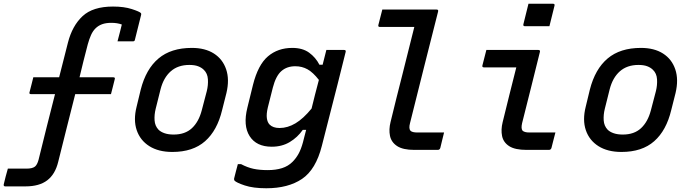

<svg xmlns="http://www.w3.org/2000/svg" viewBox="-69 -801 3689 1026"><path d="M-27 100H74Q104 100 118 89Q130 79 137 53Q159 -37 181 -124.5Q203 -212 225 -298H97Q85 -298 89 -309Q94 -330 99 -348Q104 -366 109 -388H247Q259 -434 270.5 -480.5Q282 -527 294 -573Q317 -663 372 -714.5Q427 -766 535 -766Q594 -766 635.5 -752.5Q677 -739 684 -731Q687 -727 685 -721L652 -589Q651 -580 641 -580H559L561 -588Q568 -614 572.5 -632Q577 -650 582 -670Q558 -679 526 -679Q497 -679 476.5 -671.5Q456 -664 441 -649Q427 -635 417.5 -614Q408 -593 400 -564Q388 -518 377 -474.5Q366 -431 356 -388H536Q548 -388 544 -377Q539 -355 534 -337Q529 -319 524 -298H333Q311 -212 289 -124Q267 -36 242 64Q226 130 183.5 162.5Q141 195 67 195H-41Q-51 195 -49 184Q-44 162 -38.5 141.5Q-33 121 -27 100Z M956 -545Q1027 -545 1074 -515Q1121 -485 1139.5 -430.5Q1158 -376 1141 -304L1118 -213Q1092 -104 1027 -46.5Q962 11 852 11Q778 11 729 -20Q680 -51 661.5 -105.5Q643 -160 661 -231L683 -322Q711 -432 778 -488.5Q845 -545 956 -545ZM943 -454Q882 -454 843.5 -420Q805 -386 789 -324L763 -220Q755 -188 757 -158Q759 -128 778 -108Q790 -96 810.5 -89Q831 -82 859 -82Q920 -82 956.5 -116Q993 -150 1009 -211L1036 -314Q1044 -346 1042 -377.5Q1040 -409 1020 -428Q1008 -440 989.5 -447Q971 -454 943 -454Z M1493 -545Q1548 -545 1583 -519.5Q1618 -494 1638 -455H1655Q1660 -475 1665 -494.5Q1670 -514 1675 -534H1770Q1781 -534 1778 -523Q1756 -433 1735.5 -353Q1715 -273 1694.5 -192.5Q1674 -112 1651 -22Q1619 105 1545 155Q1471 205 1354 205Q1284 205 1239 190Q1194 175 1184 164Q1181 159 1182 153Q1187 133 1191.5 115.5Q1196 98 1202 76H1219Q1253 94 1285.5 101Q1318 108 1362 108Q1405 108 1438 97.5Q1471 87 1494 64Q1513 45 1526.5 20.5Q1540 -4 1550 -41Q1554 -58 1558.5 -74.5Q1563 -91 1567 -107H1549Q1521 -67 1479.5 -42Q1438 -17 1383 -17Q1301 -17 1265 -73.5Q1229 -130 1253 -226L1283 -348Q1310 -455 1363 -500Q1416 -545 1493 -545ZM1372 -135Q1390 -117 1425 -117Q1468 -117 1510 -142Q1552 -167 1596 -221Q1605 -258 1614.5 -295.5Q1624 -333 1635 -374Q1604 -414 1574.5 -430.5Q1545 -447 1509 -447Q1464 -447 1434.5 -421Q1405 -395 1389 -333L1362 -226Q1354 -192 1357 -169.5Q1360 -147 1372 -135Z M1974 -750H2264Q2275 -750 2272 -739Q2234 -590 2197 -442.5Q2160 -295 2122 -143Q2114 -113 2125 -102Q2134 -93 2162 -93H2304Q2299 -73 2294 -52.5Q2289 -32 2284 -11Q2281 0 2270 0H2145Q2084 0 2053 -20.5Q2022 -41 2015 -75Q2008 -109 2018 -149Q2050 -281 2082 -405.5Q2114 -530 2145 -657H1961Q1950 -657 1953 -668Q1958 -688 1963.5 -709Q1969 -730 1974 -750Z M2530 -534H2808Q2819 -534 2816 -523Q2792 -428 2769 -334Q2746 -240 2721 -143Q2714 -113 2724 -102Q2729 -98 2737.5 -95.5Q2746 -93 2762 -93H2899Q2894 -73 2888.5 -52.5Q2883 -32 2878 -11Q2875 0 2864 0H2745Q2683 0 2652 -20Q2621 -40 2614 -74Q2607 -108 2617 -148Q2636 -224 2653.5 -296Q2671 -368 2690 -441H2517Q2506 -441 2509 -452Q2514 -472 2519.5 -493Q2525 -514 2530 -534ZM2755 -781H2886Q2897 -781 2894 -770L2867 -661H2736Q2725 -661 2728 -672Z M3356 -545Q3427 -545 3474 -515Q3521 -485 3539.5 -430.5Q3558 -376 3541 -304L3518 -213Q3492 -104 3427 -46.5Q3362 11 3252 11Q3178 11 3129 -20Q3080 -51 3061.5 -105.5Q3043 -160 3061 -231L3083 -322Q3111 -432 3178 -488.5Q3245 -545 3356 -545ZM3343 -454Q3282 -454 3243.5 -420Q3205 -386 3189 -324L3163 -220Q3155 -188 3157 -158Q3159 -128 3178 -108Q3190 -96 3210.5 -89Q3231 -82 3259 -82Q3320 -82 3356.5 -116Q3393 -150 3409 -211L3436 -314Q3444 -346 3442 -377.5Q3440 -409 3420 -428Q3408 -440 3389.5 -447Q3371 -454 3343 -454Z"/></svg>

Font: Recursive Mn Lnr St Med
Style: Italic
Weight: 500
Italic angle: -15°
Monospace: yes
Version: Version 1.079;hotconv 1.0.112;makeotfexe 2.5.65598; ttfautoh